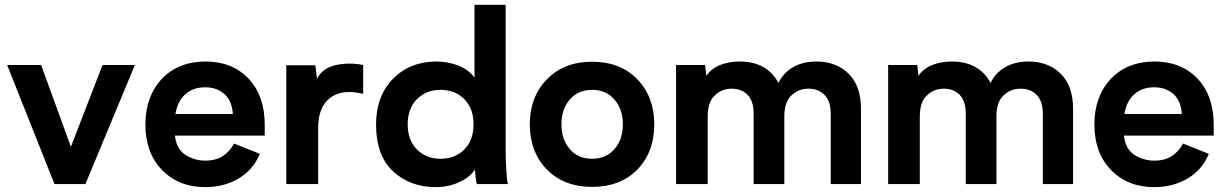

<svg xmlns="http://www.w3.org/2000/svg" viewBox="-20 -767 5110 800"><path d="M407.2 -496.1Q374 -411.1 275.4 -155.3Q244.1 -240.2 151.4 -496.1Q116.2 -496.1 9.8 -496.1Q59.6 -372.1 207 0Q239.3 0 335.9 0Q387.7 -124 542 -496.1Q507.8 -496.1 407.2 -496.1Z M1083 -248Q1083 -367.2 1015.6 -439.5Q947.3 -510.7 836.9 -510.7Q723.6 -510.7 654.3 -438.5Q585.9 -365.2 585.9 -248Q585.9 -129.9 655.3 -58.6Q724.6 12.7 835 12.7Q913.1 12.7 974.6 -23.4Q1036.1 -60.5 1062.5 -126Q1026.4 -140.6 955.1 -168.9Q938.5 -136.7 909.2 -117.2Q879.9 -97.7 835 -97.7Q790 -97.7 752 -122.1Q714.8 -146.5 709 -202.1Q833 -202.1 1083 -202.1Q1083 -213.9 1083 -248ZM835 -403.3Q882.8 -403.3 914.1 -376Q946.3 -348.6 950.2 -292Q870.1 -292 710.9 -292Q719.7 -345.7 752 -374Q784.2 -403.3 835 -403.3Z M1300.8 -438.5Q1299.8 -452.1 1293.9 -495.1Q1263.7 -495.1 1172.9 -495.1Q1172.9 -463.9 1172.9 -371.1Q1172.9 -278.3 1172.9 0Q1206.1 0 1305.7 0Q1305.7 -58.6 1305.7 -235.4Q1305.7 -319.3 1354.5 -358.4Q1404.3 -397.5 1493.2 -376Q1493.2 -416 1493.2 -496.1Q1465.8 -502 1437.5 -502Q1409.2 -502 1379.9 -496.1Q1323.2 -483.4 1300.8 -438.5Z M2096.7 0Q2091.8 -12.7 2089.8 -58.6Q2086.9 -103.5 2086.9 -127.9Q2086.9 -334 2086.9 -747.1Q2053.7 -747.1 1957 -747.1Q1957 -670.9 1957 -444.3Q1930.7 -478.5 1886.7 -495.1Q1842.8 -510.7 1798.8 -510.7Q1689.5 -510.7 1618.2 -439.5Q1546.9 -367.2 1546.9 -248Q1546.9 -118.2 1618.2 -52.7Q1689.5 12.7 1795.9 12.7Q1846.7 12.7 1890.6 -6.8Q1934.6 -25.4 1959 -60.5Q1960 -43 1961.9 -27.3Q1963.9 -11.7 1966.8 0Q2009.8 0 2096.7 0ZM1815.4 -105.5Q1756.8 -105.5 1717.8 -143.6Q1678.7 -182.6 1678.7 -249Q1678.7 -315.4 1717.8 -354.5Q1756.8 -392.6 1815.4 -392.6Q1876 -392.6 1914.1 -354.5Q1953.1 -315.4 1953.1 -249Q1953.1 -182.6 1914.1 -143.6Q1876 -105.5 1815.4 -105.5Z M2187.5 -249Q2187.5 -133.8 2258.8 -60.5Q2330.1 11.7 2447.3 11.7Q2564.5 11.7 2635.7 -60.5Q2706.1 -133.8 2706.1 -249Q2706.1 -363.3 2635.7 -436.5Q2564.5 -509.8 2447.3 -509.8Q2330.1 -509.8 2258.8 -436.5Q2187.5 -363.3 2187.5 -249ZM2319.3 -249Q2319.3 -312.5 2354.5 -352.5Q2388.7 -392.6 2447.3 -392.6Q2504.9 -392.6 2540 -352.5Q2575.2 -312.5 2575.2 -249Q2575.2 -185.5 2540 -145.5Q2504.9 -105.5 2447.3 -105.5Q2388.7 -105.5 2354.5 -145.5Q2319.3 -185.5 2319.3 -249Z M3381.8 -510.7Q3324.2 -510.7 3283.2 -486.3Q3242.2 -461.9 3223.6 -420.9Q3201.2 -464.8 3159.2 -488.3Q3118.2 -510.7 3062.5 -510.7Q3016.6 -510.7 2980.5 -496.1Q2944.3 -481.4 2922.9 -451.2Q2921.9 -465.8 2918 -496.1Q2887.7 -496.1 2796.9 -496.1Q2796.9 -464.8 2796.9 -371.1Q2796.9 -278.3 2796.9 0Q2830.1 0 2928.7 0Q2928.7 -70.3 2928.7 -281.2Q2928.7 -341.8 2958 -369.1Q2987.3 -397.5 3028.3 -397.5Q3070.3 -397.5 3095.7 -371.1Q3120.1 -344.7 3120.1 -293.9Q3120.1 -196.3 3120.1 0Q3152.3 0 3248 0Q3248 -70.3 3248 -281.2Q3248 -342.8 3278.3 -370.1Q3307.6 -397.5 3348.6 -397.5Q3390.6 -397.5 3416 -371.1Q3441.4 -344.7 3441.4 -293Q3441.4 -195.3 3441.4 0Q3472.7 0 3567.4 0Q3567.4 -78.1 3567.4 -313.5Q3567.4 -409.2 3515.6 -460Q3463.9 -510.7 3381.8 -510.7Z M4265.6 -510.7Q4208 -510.7 4167 -486.3Q4126 -461.9 4107.4 -420.9Q4085 -464.8 4043 -488.3Q4002 -510.7 3946.3 -510.7Q3900.4 -510.7 3864.3 -496.1Q3828.1 -481.4 3806.6 -451.2Q3805.7 -465.8 3801.8 -496.1Q3771.5 -496.1 3680.7 -496.1Q3680.7 -464.8 3680.7 -371.1Q3680.7 -278.3 3680.7 0Q3713.9 0 3812.5 0Q3812.5 -70.3 3812.5 -281.2Q3812.5 -341.8 3841.8 -369.1Q3871.1 -397.5 3912.1 -397.5Q3954.1 -397.5 3979.5 -371.1Q4003.9 -344.7 4003.9 -293.9Q4003.9 -196.3 4003.9 0Q4036.1 0 4131.8 0Q4131.8 -70.3 4131.8 -281.2Q4131.8 -342.8 4162.1 -370.1Q4191.4 -397.5 4232.4 -397.5Q4274.4 -397.5 4299.8 -371.1Q4325.2 -344.7 4325.2 -293Q4325.2 -195.3 4325.2 0Q4356.4 0 4451.2 0Q4451.2 -78.1 4451.2 -313.5Q4451.2 -409.2 4399.4 -460Q4347.7 -510.7 4265.6 -510.7Z M5037.1 -248Q5037.1 -367.2 4969.7 -439.5Q4901.4 -510.7 4791 -510.7Q4677.7 -510.7 4608.4 -438.5Q4540 -365.2 4540 -248Q4540 -129.9 4609.4 -58.6Q4678.7 12.7 4789.1 12.7Q4867.2 12.7 4928.7 -23.4Q4990.2 -60.5 5016.6 -126Q4980.5 -140.6 4909.2 -168.9Q4892.6 -136.7 4863.3 -117.2Q4834 -97.7 4789.1 -97.7Q4744.1 -97.7 4706.1 -122.1Q4668.9 -146.5 4663.1 -202.1Q4787.1 -202.1 5037.1 -202.1Q5037.1 -213.9 5037.1 -248ZM4789.1 -403.3Q4836.9 -403.3 4868.2 -376Q4900.4 -348.6 4904.3 -292Q4824.2 -292 4665 -292Q4673.8 -345.7 4706.1 -374Q4738.3 -403.3 4789.1 -403.3Z"/></svg>

Font: BM-Biotif
Style: Bold
Weight: 400
Designer: Deni Anggara
Version: Version 1.000;PS 001.000;hotconv 1.0.88;makeotf.lib2.5.64776